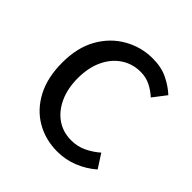

<svg xmlns="http://www.w3.org/2000/svg" viewBox="-155 -682 820 820"><g transform="rotate(45 255.0 -272.0)"><path d="M306 13Q234 13 176.5 -20.5Q119 -54 85.5 -117.5Q52 -181 52 -271Q52 -362 88 -425.5Q124 -489 184 -523Q244 -557 313 -557Q366 -557 404.5 -538Q443 -519 471 -493L425 -433Q402 -454 375.5 -467Q349 -480 317 -480Q268 -480 229 -454Q190 -428 168 -381Q146 -334 146 -271Q146 -209 167.5 -162Q189 -115 226.5 -89Q264 -63 314 -63Q352 -63 384 -78.5Q416 -94 442 -117L482 -55Q445 -23 400 -5Q355 13 306 13Z"/></g></svg>

Font: Noto Sans HK
Style: Regular
Weight: 400
Designer: Ryoko NISHIZUKA 西塚涼子 (kana, bopomofo & ideographs); Paul D. Hunt (Latin, Greek & Cyrillic); Sandoll Communications 산돌커뮤니
Foundry: Adobe
Version: Version 2.004-H2;hotconv 1.0.118;makeotfexe 2.5.65603